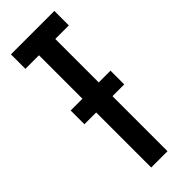

<svg xmlns="http://www.w3.org/2000/svg" viewBox="-235 -725 750 750"><g transform="rotate(-45 140.0 -350.0)"><path d="M30 -304V-380H250V-304ZM95 0V-620H20V-700H260V-620H185V0Z"/></g></svg>

Font: Tektur Condensed
Style: Regular
Weight: 400
Width: 3
Designer: Adam Jagosz
Foundry: Adam Jagosz
Version: Version 1.005;gftools[0.9.30]